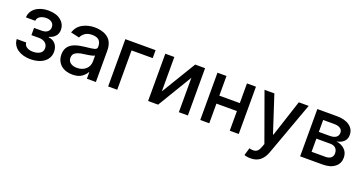

<svg xmlns="http://www.w3.org/2000/svg" viewBox="-39 -1215 3933 2081"><g transform="rotate(20 1927.5 -174.5)"><path d="M39.1 -144.2H147.7Q148.8 -127.5 156.8 -114.5Q164.8 -101.6 178.3 -92.7Q191.8 -83.8 210.4 -79.2Q229 -74.6 251.4 -74.6Q297.2 -74.6 329.5 -94.1Q361.9 -113.6 361.9 -155.5Q361.9 -174 354.9 -189.3Q348 -204.5 335 -215.4Q322.1 -226.2 303.8 -232.2Q285.5 -238.3 262.8 -238.3H174V-321.7H262.8Q285.2 -321.7 302 -327.2Q318.9 -332.7 330.1 -342.3Q341.3 -351.9 346.9 -365.2Q352.6 -378.6 352.6 -393.8Q352.6 -410.5 346.6 -424.2Q340.6 -437.9 328.8 -447.6Q317.1 -457.4 300.2 -462.7Q283.4 -468 262.1 -468Q246.1 -468 228.5 -464.3Q210.9 -460.6 196 -452.4Q181.1 -444.2 171 -430.9Q160.9 -417.6 159.8 -398.8H52.6Q53.3 -433.2 68.9 -461.5Q84.5 -489.7 111.7 -509.9Q138.8 -530.2 176 -541.4Q213.1 -552.6 256.7 -552.6Q349.1 -552.6 401.6 -509.9Q454.9 -467 454.9 -399.9Q454.9 -377.1 447.8 -358.8Q440.7 -340.6 427.9 -326.3Q415.1 -312.1 397.4 -301.8Q379.6 -291.5 358.3 -285.2V-279.5Q384.6 -277.7 404.7 -266.9Q424.7 -256 438.6 -238.8Q452.4 -221.6 459.5 -199.2Q466.6 -176.8 466.6 -151.6Q466.6 -114.3 450.6 -84.2Q434.7 -54 406.1 -32.8Q377.5 -11.7 338.2 -0.4Q299 11 252.5 11Q207 11 168.5 0.2Q130 -10.7 101.7 -30.9Q73.5 -51.1 57 -79.9Q40.5 -108.7 39.1 -144.2Z M759.9 -317.1Q796.9 -321.4 823 -324.2Q849.1 -327.1 865.6 -331.5Q882.1 -335.9 889.9 -343.9Q897.7 -351.9 897.7 -366.5V-369Q897.7 -416.9 872.3 -441.8Q846.9 -466.6 794 -466.6Q740.4 -466.6 709.9 -443.2Q679 -419.7 667.3 -390.6L567.5 -413.4Q594.1 -487.6 656.6 -520.2Q718.8 -552.6 792.6 -552.6Q808.6 -552.6 826.3 -550.8Q844.1 -549 862 -544.9Q880 -540.8 897.5 -534.1Q915.1 -527.3 931.1 -517Q947.4 -506.7 960.9 -492.5Q974.4 -478.3 984 -459.3Q993.6 -440.3 998.9 -416.2Q1004.3 -392 1004.3 -362.2V0H900.6V-74.6H896.3Q881 -44.4 842 -16Q803.3 12.1 735.1 12.1Q696.4 12.1 662.6 1.2Q628.9 -9.6 604 -30.7Q579.2 -51.8 565 -82.9Q550.8 -114 550.8 -154.1Q550.8 -185.4 559.1 -208.6Q567.5 -231.9 582.2 -248.9Q596.9 -266 616.8 -277.7Q636.7 -289.4 660 -297.1Q683.2 -304.7 708.8 -309.3Q734.4 -313.9 759.9 -317.1ZM654.8 -152.7Q654.8 -131 663.7 -115.8Q672.6 -100.5 687.3 -91.1Q702.1 -81.7 720.5 -77.4Q739 -73.2 758.2 -73.2Q791.5 -73.2 817.5 -83.5Q843.4 -93.8 861.3 -110.8Q879.3 -127.8 888.7 -150.2Q898.1 -172.6 898.1 -196.7V-267Q894.5 -263.5 885.3 -260.1Q876.1 -256.7 863.8 -253.9Q851.6 -251.1 837.5 -248.6Q823.5 -246.1 810.2 -244.1Q796.9 -242.2 785.3 -240.6Q773.8 -239 766.7 -237.9Q721.2 -232.6 687.9 -213.8Q654.8 -195.3 654.8 -152.7Z M1494.3 -545.5V-453.8H1250.4V0H1145.6V-545.5Z M1606.5 -545.5H1710.6V-148.8L1951 -545.5H2065.3V0H1961.3V-397L1721.9 0H1606.5Z M2312.1 -545.5V-318.5H2548.3V-545.5H2652V0H2548.3V-226.6H2312.1V0H2208.1V-545.5Z M2750.7 -545.5H2864.3L3002.5 -122.2H3008.2L3146.3 -545.5H3260.3L3035.5 72.8Q3011.7 137.1 2969.1 170.8Q2926.5 204.5 2860.8 204.5Q2837 204.5 2817.5 200.8Q2797.9 197.1 2788.4 192.8L2813.9 105.8Q2835.6 112.6 2857.6 112.6Q2875 112.6 2887.4 107.6Q2899.9 102.6 2908.9 93.6Q2918 84.5 2924.7 71.7Q2931.5 58.9 2937.1 43.3L2950.3 7.1Z M3586.3 -545.5Q3679 -545.5 3732.6 -506.4Q3786.6 -467 3786.6 -399.9Q3786.6 -376.1 3778.6 -357.1Q3770.6 -338.1 3756 -324Q3741.5 -310 3720.9 -300.6Q3700.3 -291.2 3675.1 -286.2Q3730.1 -279.8 3769.9 -244Q3810 -207.7 3810 -147Q3810 -114.7 3797.9 -88.2Q3785.9 -61.8 3760.3 -41.2Q3709.5 0 3620.7 0H3360.1V-545.5ZM3459.9 -88.8H3620.7Q3660.2 -88.8 3682.5 -107.6Q3704.9 -126.4 3704.9 -158.7Q3704.9 -197.4 3682.7 -218.9Q3660.5 -240.4 3620.7 -240.4H3459.9ZM3459.9 -318.2H3587.4Q3633.5 -318.2 3658.4 -336.6Q3683.2 -355.1 3683.2 -388.5Q3683.2 -420.8 3658.2 -438.2Q3633.2 -455.6 3586.3 -455.6H3459.9Z"/></g></svg>

Font: Inter P Medium
Style: Regular
Weight: 500
Designer: Rasmus Andersson
Foundry: rsms
Version: Version 3.018;git-588b23468